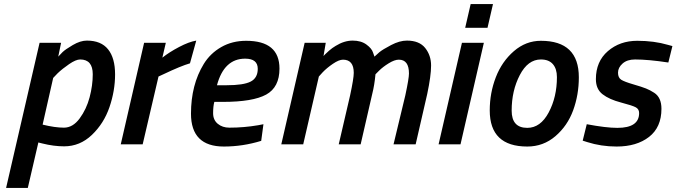

<svg xmlns="http://www.w3.org/2000/svg" viewBox="-20 -711 3333 946"><path d="M408 -511Q478 -511 512.5 -468Q547 -425 547 -344.5Q547 -264 519.5 -183.5Q492 -103 433 -46.5Q374 10 296 10Q245 10 189 -4L169 -9L117 215H10L175 -500H281L267 -432Q275 -441 288 -454Q301 -467 338.5 -489Q376 -511 408 -511ZM375 -418Q354 -418 320.5 -395Q287 -372 264 -350L242 -327L190 -97Q251 -82 295 -82Q339 -82 372.5 -127.5Q406 -173 421.5 -231.5Q437 -290 437 -345Q437 -418 375 -418Z M575 0 690 -500H797L780 -427Q814 -454 862.5 -479.5Q911 -505 947 -511L916 -399Q871 -386 787 -346L761 -334L683 0Z M1110 -82Q1182 -82 1252 -94L1278 -99L1267 -17Q1176 11 1083 11Q921 11 921 -151Q921 -293 984 -396Q1016 -448 1070 -479Q1124 -510 1193 -510Q1357 -510 1357 -373Q1357 -281 1291.5 -245Q1226 -209 1078 -209H1036Q1030 -187 1030 -153.5Q1030 -120 1053 -101Q1076 -82 1110 -82ZM1096 -291Q1180 -291 1215 -309Q1250 -327 1250 -372Q1250 -422 1188 -422Q1084 -422 1049 -291Z M1723 -352Q1723 -417 1670 -417Q1650 -417 1620 -396.5Q1590 -376 1570 -355L1551 -334L1474 0H1366L1481 -500H1585L1574 -435Q1577 -438 1581.5 -443Q1586 -448 1601.5 -461.5Q1617 -475 1634 -485Q1676 -511 1717.5 -511Q1759 -511 1785.5 -491.5Q1812 -472 1818 -452L1825 -432Q1834 -441 1849.5 -454Q1865 -467 1907 -489Q1949 -511 1985 -511Q2046 -511 2075 -474.5Q2104 -438 2104 -388Q2104 -338 2085 -248L2028 0H1919L1977 -241Q1995 -325 1995 -349Q1995 -417 1945 -417Q1924 -417 1895 -399Q1866 -381 1848 -363L1830 -345Q1825 -291 1814 -248L1757 0H1649L1705 -241Q1723 -325 1723 -352Z M2141 0 2256 -500H2364L2249 0ZM2272 -574 2299 -691H2409L2382 -574Z M2645 -510Q2832 -510 2832 -330Q2832 -244 2804 -167.5Q2776 -91 2716.5 -40Q2657 11 2578 11Q2393 11 2393 -167Q2393 -253 2423 -330.5Q2453 -408 2512 -459Q2571 -510 2645 -510ZM2578 -81Q2643 -81 2683.5 -157Q2724 -233 2724 -331Q2724 -372 2704 -395Q2684 -418 2645 -418Q2581 -418 2541 -341Q2501 -264 2501 -166Q2501 -81 2578 -81Z M3109 -418Q3070 -418 3047.5 -398Q3025 -378 3025 -353Q3025 -328 3041 -318Q3057 -308 3100 -295.5Q3143 -283 3163 -275Q3183 -267 3203 -254Q3239 -231 3239 -175Q3239 -84 3178 -36.5Q3117 11 3018 11Q2942 11 2873 -11L2851 -18L2871 -99Q2966 -81 3022 -81Q3129 -81 3129 -154Q3129 -173 3113 -182Q3097 -191 3039.5 -206Q2982 -221 2949 -246.5Q2916 -272 2916 -321Q2916 -408 2975 -459Q3034 -510 3120 -510Q3203 -510 3271 -490L3293 -484L3273 -403Q3174 -418 3109 -418Z"/></svg>

Font: Titillium Web
Style: SemiBold Italic
Weight: 600
Italic angle: -13°
Version: Version 1.001;PS 57.000;hotconv 1.0.70;makeotf.lib2.5.55311